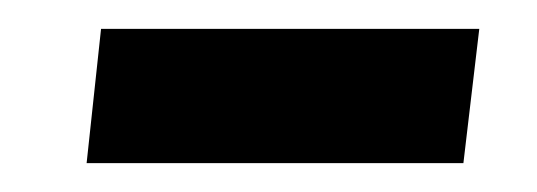

<svg xmlns="http://www.w3.org/2000/svg" viewBox="-20 -113 372 133"><path d="M40 0H301L312 -93H50Z"/></svg>

Font: Noto Sans Arabic ExtBd
Style: Regular
Weight: 800
Designer: Monotype Design Team, Nadine Chahine, Nizar Qandah and Khaled Hosny
Foundry: Monotype Imaging Inc.
Version: Version 2.012